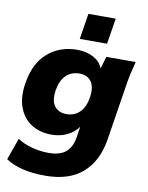

<svg xmlns="http://www.w3.org/2000/svg" viewBox="-101 -805 847 1101"><g transform="rotate(10 322.0 -254.5)"><path d="M9 0ZM240 224Q165 224 108.5 210.5Q52 197 9 169L54 42Q89 66 138.5 79Q188 92 234 92Q303 92 336.5 62.5Q370 33 379 -21L389 -87Q366 -54 325.5 -34Q285 -14 234 -14Q166 -14 116.5 -45.5Q67 -77 44.5 -137.5Q22 -198 37 -284Q56 -399 126 -459Q196 -519 297 -519Q351 -519 392 -496.5Q433 -474 446 -437L467 -508H638Q629 -474 621 -439Q613 -404 608 -370L556 -41Q535 87 456 155.5Q377 224 240 224ZM298 -145Q345 -145 375.5 -175.5Q406 -206 415 -263Q424 -325 401 -356Q378 -387 332 -387Q285 -387 254 -356.5Q223 -326 214 -268Q205 -207 228.5 -176Q252 -145 298 -145ZM299 -583 323 -733H482L458 -583Z"/></g></svg>

Font: Winston ExtraBold
Style: Italic
Weight: 800
Italic angle: -9°
Designer: Original fonts by Vernon Adams / Changes by Cristiano Sobral
Foundry: Original fonts by Vernon Adams / Changes by Cristiano Sobral
Version: Version 2.503;July 17, 2020;FontCreator 13.0.0.2655 64-bit